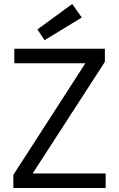

<svg xmlns="http://www.w3.org/2000/svg" viewBox="-20 -945 598 965"><path d="M47 0V-66L409 -627H52V-700H507V-634L144 -73H511V0ZM204 -743 168 -797 343 -925 391 -857Z"/></svg>

Font: DM Sans 9pt
Style: Regular
Weight: 400
Designer: Colophon Foundry, Jonny Pinhorn
Foundry: Colophon Foundry
Version: Version 4.004;gftools[0.9.30]